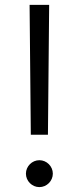

<svg xmlns="http://www.w3.org/2000/svg" viewBox="-20 -765 322 785"><path d="M106 -214H176L181 -745H101ZM86 -55C86 -25 111 0 141 0C171 0 196 -25 196 -55C196 -85 171 -110 141 -110C111 -110 86 -85 86 -55Z"/></svg>

Font: Mluvka
Style: Regular
Weight: 400
Designer: Modified by Jiří Krblich, Original typeface by Gumpita Rahayu
Foundry: Gumpita Rahayu & Jiří Krblich
Version: Version 2.000;Glyphs 3.1.1 (3134)